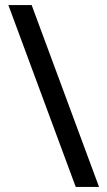

<svg xmlns="http://www.w3.org/2000/svg" viewBox="-20 -736 421 758"><path d="M105 -716H13L279 2H371Z"/></svg>

Font: Noto Sans Gujarati UI Condensed Medium
Style: Regular
Weight: 500
Width: 3
Designer: Jelle Bosma - Monotype Design Team, Universal Thirst
Foundry: Monotype Imaging Inc.
Version: Version 2.106